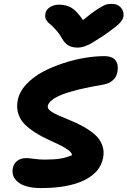

<svg xmlns="http://www.w3.org/2000/svg" viewBox="-20 -976 654 985"><path d="M554.2 -956.1Q582 -956.1 599.1 -938.2Q616.2 -920.4 613.8 -894Q611.3 -875.5 592.8 -856.2Q574.2 -836.9 507.8 -791Q465.3 -763.7 450.9 -755.1Q436.5 -746.6 417 -739.3Q397.5 -731.9 377.9 -731.9Q348.1 -731.9 329.6 -743.7Q311 -755.4 296.9 -780.8Q282.7 -805.7 264.4 -825.4Q246.1 -845.2 234.4 -854.2Q222.7 -863.3 216.1 -876Q209.5 -888.7 212.9 -905.8Q216.3 -926.8 236.6 -939.5Q256.8 -952.1 283.2 -952.1Q321.3 -952.1 348.1 -935.3Q375 -918.5 405.8 -873Q453.1 -912.1 483.2 -930.9Q513.2 -949.7 524.9 -952.9Q536.6 -956.1 554.2 -956.1ZM190.9 -11.2Q112.3 -11.2 74.7 -40Q37.1 -68.8 45.9 -113.8Q50.3 -136.7 68.6 -150.9Q86.9 -165 116.2 -165Q127.4 -165 154.5 -161.1Q181.6 -157.2 210 -157.2Q258.8 -157.2 289.8 -162.4Q320.8 -167.5 350.1 -180.2Q347.7 -193.8 328.6 -207.5Q309.6 -221.2 282.5 -234.1Q255.4 -247.1 223.4 -261.7Q191.4 -276.4 161.4 -295.4Q131.3 -314.5 108.2 -336.9Q85 -359.4 74.2 -391.6Q63.5 -423.8 70.8 -460.9Q79.1 -504.9 114.7 -543.2Q150.4 -581.5 199.2 -607.4Q248 -633.3 305.7 -652.1Q363.3 -670.9 416.7 -679.4Q470.2 -688 514.2 -688Q558.1 -688 573.7 -664.8Q589.4 -641.6 582 -605Q577.6 -581.1 558.6 -564Q539.6 -546.9 509.8 -542Q366.2 -517.6 299.1 -491Q231.9 -464.4 225.1 -432.1Q222.7 -419.4 238.5 -407.2Q254.4 -395 281.7 -383.1Q309.1 -371.1 342.5 -357.7Q376 -344.2 408.2 -326.2Q440.4 -308.1 465.8 -286.4Q491.2 -264.6 503.7 -233.2Q516.1 -201.7 508.8 -165Q493.7 -90.8 411.4 -51Q329.1 -11.2 190.9 -11.2Z"/></svg>

Font: Shantell Sans Irregular
Style: Bold Italic
Weight: 700
Italic angle: -11.31°
Designer: Stephen Nixon, Anya Danilova, Shantell Martin
Foundry: Arrow Type
Version: Version 1.006;[9816181b4]